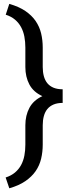

<svg xmlns="http://www.w3.org/2000/svg" viewBox="-20 -800 378 998"><path d="M9.3 122.6Q38.1 113.3 57.9 96.7Q77.6 80.1 89.6 57.9Q101.6 35.6 106.7 8.8Q111.8 -18.1 111.8 -48.3V-148.9Q111.8 -199.7 132.8 -239.3Q153.8 -278.8 200.2 -300.3Q153.8 -321.3 132.8 -360.8Q111.8 -400.4 111.8 -451.7V-552.7Q111.8 -582.5 106.7 -609.6Q101.6 -636.7 89.6 -658.9Q77.6 -681.2 58.1 -697.8Q38.6 -714.4 9.8 -723.6L28.3 -779.8Q78.1 -765.6 111.6 -742.9Q145 -720.2 165.3 -690.7Q185.5 -661.1 193.8 -626.2Q202.1 -591.3 202.1 -552.7V-451.7Q202.1 -425.3 208 -403.8Q213.9 -382.3 226.3 -367.2Q238.8 -352.1 258.5 -344Q278.3 -335.9 305.7 -335.9V-265.1Q278.3 -265.1 258.5 -256.8Q238.8 -248.5 226.3 -233.4Q213.9 -218.3 208 -196.8Q202.1 -175.3 202.1 -148.9V-48.3Q202.1 -10.3 193.8 24.9Q185.5 60.1 165.3 89.4Q145 118.7 111.6 141.6Q78.1 164.6 28.3 178.7Z"/></svg>

Font: Dirooz
Style: Regular
Weight: 400
Foundry: DejaVu fonts team - Redesigned by Saber Rastikerdar
Version: Version 0.2.1